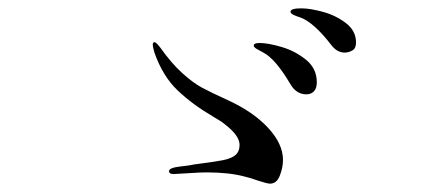

<svg xmlns="http://www.w3.org/2000/svg" viewBox="-20 -586 1040 460"><path d="M773 -479Q732 -532 700 -544Q690 -547 683 -550.5Q676 -554 676 -558Q676 -566 702 -566Q723 -566 754 -557.5Q785 -549 809 -530.5Q833 -512 833 -484Q833 -470 824 -465Q815 -460 806 -460Q787 -460 773 -479ZM599 -153Q576 -161 566 -163Q529 -173 475 -173Q460 -173 430.5 -171Q401 -169 396 -169Q385 -169 385 -176Q385 -184 411 -187Q419 -188 427.5 -189Q436 -190 445 -192Q492 -198 513 -202Q534 -206 544 -214.5Q554 -223 554 -239Q554 -261 519 -288Q511 -295 490 -307Q442 -335 406 -369Q370 -403 350 -460Q346 -474 346 -478Q346 -485 350 -485Q354 -485 364 -472Q391 -434 416.5 -411Q442 -388 463 -376.5Q484 -365 526 -346Q587 -318 622.5 -279.5Q658 -241 658 -203Q658 -185 650.5 -165.5Q643 -146 627 -146Q620 -146 599 -153ZM676 -384Q640 -445 611 -460Q608 -462 601 -465.5Q594 -469 591 -471.5Q588 -474 588 -477Q588 -483 602 -483Q622 -483 654.5 -473.5Q687 -464 713 -443Q739 -422 739 -389Q739 -374 732 -367Q725 -360 714 -360Q690 -360 676 -384Z"/></svg>

Font: Shippori Mincho
Style: Regular
Weight: 400
Designer: FONTDASU
Foundry: FONTDASU / Google Inc. / but / Adobe
Version: Version 3.110; ttfautohint (v1.8.3)